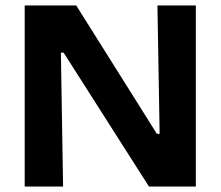

<svg xmlns="http://www.w3.org/2000/svg" viewBox="-20 -680 804 700"><path d="M70 0V-660H258L552 -192H562L554 -660H694V0H523L212 -488H202L210 0Z"/></svg>

Font: Bricolage Grotesque 24pt
Style: Bold
Weight: 700
Designer: Mathieu Triay
Foundry: Atelier Triay
Version: Version 1.001;gftools[0.9.33.dev8+g029e19f]